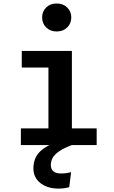

<svg xmlns="http://www.w3.org/2000/svg" viewBox="-20 -837 655 1108"><path d="M394.9 -543.1V-95.9H537.9V0H100.5V-95.9H259.5V-447.2H105.6V-543.1ZM307.2 -816.9Q344.6 -816.9 367.9 -793.8Q391.3 -770.8 391.3 -736.4Q391.3 -702.1 367.9 -678.7Q344.6 -655.4 307.2 -655.4Q269.7 -655.4 246.4 -678.7Q223.1 -702.1 223.1 -736.4Q223.1 -770.8 246.4 -793.8Q269.7 -816.9 307.2 -816.9ZM378.5 -45.1 394.9 0Q345.1 19 319 37.7Q292.8 56.4 283.1 75.6Q273.3 94.9 273.3 114.4Q273.3 164.1 332.3 164.1Q348.2 164.1 361.8 162.3Q375.4 160.5 390.3 156.9L379.5 243.6Q365.1 247.2 350.5 249.2Q335.9 251.3 317.4 251.3Q254.4 251.3 213.6 219.7Q172.8 188.2 172.8 133.8Q172.8 62.6 228.7 22.6Q284.6 -17.4 378.5 -45.1Z"/></svg>

Font: Fira Code SemiBold
Style: Regular
Weight: 600
Designer: Carrois Corporate, Edenspiekermann AG, Nikita Prokopov
Foundry: Carrois Corporate, Edenspiekermann AG, Nikita Prokopov
Version: Version 6.002